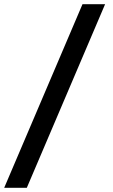

<svg xmlns="http://www.w3.org/2000/svg" viewBox="-48 -792 538 917"><path d="M-28 105 346 -772H454L80 105Z"/></svg>

Font: Host Grotesk Medium
Style: Italic
Weight: 500
Italic angle: -8°
Designer: Doğukan Karapınar based on Poppins by Indian Type Foundry, Jonny Pinhorn
Foundry: Element Type
Version: Version 1.001; ttfautohint (v1.8.4.7-5d5b)